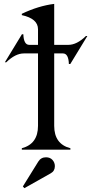

<svg xmlns="http://www.w3.org/2000/svg" viewBox="-20 -767 473 984"><path d="M215.8 39.1Q236.8 39.1 249 52.7Q261.2 66.4 261.2 84.5Q261.2 109.4 240.2 121.1Q240.2 121.1 105 197.3L97.2 188.5L176.3 61Q189.9 39.1 215.8 39.1ZM91.8 0V-7.3Q174.8 -29.3 174.8 -122.1V-493.2H102.5Q58.6 -493.2 12.2 -447.8H4.9L92.3 -591.3H99.6Q101.6 -537.1 129.9 -537.1H174.8V-617.2Q174.8 -671.4 91.8 -689.5V-696.3Q176.3 -736.8 257.8 -747.1V-537.1H330.1Q374 -537.1 420.4 -582.5H427.7L340.3 -439H333Q331.1 -493.2 302.7 -493.2H257.8V-122.1Q257.8 -28.8 340.8 -7.3V0Z"/></svg>

Font: Modern Antiqua
Style: Book
Weight: 400
Designer: Wojciech Kalinowski "wmk69" (wmk69@o2.pl)
Foundry: Wojciech Kalinowski "wmk69" (wmk69@o2.pl)
Version: Version 3.1.0; 2021-05-28